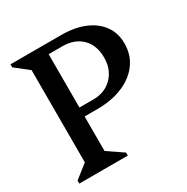

<svg xmlns="http://www.w3.org/2000/svg" viewBox="-158 -826 936 962"><g transform="rotate(-30 309.5 -345.0)"><path d="M29.3 0V-17.4L106.5 -78.2V-611.8L29.3 -672.6V-690H220.5V-78.2L310 -17.4V0ZM292.4 -277.9H168.4V-329.7H300.6Q368.1 -329.7 410.5 -373Q452.9 -416.4 452.9 -485Q452.9 -556 411.7 -597.1Q370.5 -638.2 300.6 -638.2H150.5V-690H322.8Q400.6 -690 457.3 -666.1Q514.1 -642.3 545.4 -598.7Q576.7 -555.2 576.7 -495.7Q576.7 -430 541.4 -381.2Q506.1 -332.3 442.3 -305.1Q378.6 -277.9 292.4 -277.9Z"/></g></svg>

Font: Platypi Light
Style: Regular
Weight: 300
Designer: David Sargent
Foundry: Bolt Cutter Type
Version: Version 1.200